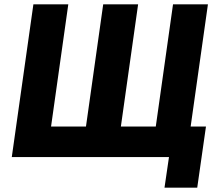

<svg xmlns="http://www.w3.org/2000/svg" viewBox="-20 -720 1015 880"><path d="M34 0 133 -700H293L214 -140H374L453 -700H613L534 -140H694L773 -700H933L834 0ZM734 140 770 -106 761 -140H924L884 140Z"/></svg>

Font: Finlandica
Style: Italic
Weight: 400
Italic angle: -8°
Designer: Niklas Ekholm, Juho Hiilivirta, Jaakko Suomalainen
Foundry: Helsinki Type Studio
Version: Version 1.064